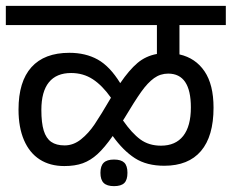

<svg xmlns="http://www.w3.org/2000/svg" viewBox="-27 -636 784 649"><path d="M579.6 -551.3V-452.1Q633.8 -439.9 664.3 -395Q694.8 -350.1 694.8 -272Q694.8 -175.3 652.3 -125.5Q609.9 -75.7 528.3 -75.7Q468.8 -75.7 429 -101.3Q389.2 -127 354 -176.3Q326.2 -136.7 302.7 -115.2Q279.3 -93.8 252.9 -84.2Q226.6 -74.7 190.4 -74.7Q142.1 -74.7 107.4 -96.9Q72.8 -119.1 54.2 -162.1Q35.6 -205.1 35.6 -265.6Q35.6 -360.4 79.3 -408.9Q123 -457.5 207.5 -457.5Q262.2 -457.5 303.2 -434.8Q344.2 -412.1 379.4 -355Q409.7 -399.4 437.7 -423.1Q465.8 -446.8 503.4 -453.6V-551.3H-7.3V-616.2H736.3V-551.3ZM348.1 -305.7Q318.8 -347.2 286.6 -368.2Q254.4 -389.2 213.4 -389.2Q163.6 -389.2 138.2 -357.7Q112.8 -326.2 112.8 -264.6Q112.8 -220.7 120.8 -194.6Q128.9 -168.5 146 -156.5Q163.1 -144.5 191.4 -144.5Q221.2 -144.5 246.8 -165Q272.5 -185.5 293 -216.1Q313.5 -246.6 348.1 -305.7ZM541.5 -387.2Q515.1 -387.2 493.7 -371.8Q472.2 -356.4 450.2 -325.4Q428.2 -294.4 391.1 -232.4L388.7 -229Q418.5 -186 447.3 -164.8Q476.1 -143.6 517.1 -143.6Q566.4 -143.6 592.3 -176.5Q618.2 -209.5 618.2 -272.9Q618.2 -387.2 541.5 -387.2ZM403.8 -51.8Q403.8 -27.8 393.1 -17.3Q382.3 -6.8 358.4 -6.8Q334.5 -6.8 323.5 -17.6Q312.5 -28.3 312.5 -51.8Q312.5 -75.2 323.5 -85.9Q334.5 -96.7 358.4 -96.7Q382.3 -96.7 393.1 -86.2Q403.8 -75.7 403.8 -51.8Z"/></svg>

Font: Varta
Style: Regular
Weight: 400
Designer: Joana Correia, Viktoriya Grabowska, Eben Sorkin
Foundry: Sorkin Type
Version: Version 1.002; ttfautohint (v1.3) -l 8 -r 24 -G 200 -x 12 -H